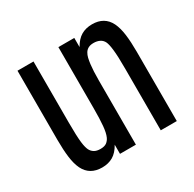

<svg xmlns="http://www.w3.org/2000/svg" viewBox="-130 -699 862 852"><g transform="rotate(-30 301.0 -273.5)"><path d="M162.6 13.2Q99.1 13.2 73.2 -39.1Q60.5 -65.4 55.7 -103.5Q50.8 -141.6 50.8 -191.9V-546.9H132.8V-233.9Q132.8 -197.8 133.8 -173.1Q134.8 -148.4 136.7 -131.8Q138.7 -115.2 141.4 -105.5Q144 -95.7 147 -89.4Q153.3 -76.7 165.3 -69.3Q177.2 -62 196.8 -62Q217.8 -62 228.8 -70.3Q239.7 -78.6 245.6 -91.8Q253.9 -109.9 257.1 -144.5Q260.3 -179.2 260.3 -233.9V-546.9H341.8V-500Q359.9 -532.2 383.8 -546.1Q407.7 -560.1 439.9 -560.1Q502.9 -560.1 528.8 -507.8Q541.5 -481.4 546.4 -443.4Q551.3 -405.3 551.3 -355V0H469.2V-313Q469.2 -347.7 468.3 -372.3Q467.3 -397 465.3 -413.8Q463.4 -430.7 460.9 -440.9Q458.5 -451.2 455.6 -457.5Q448.7 -471.7 435.3 -478.3Q421.9 -484.9 404.3 -484.9Q387.7 -484.9 377.2 -479.2Q366.7 -473.6 360.4 -463.4Q354 -453.1 350.8 -439.5Q347.7 -425.8 345.7 -409.7Q343.8 -394 342.8 -374Q341.8 -354 341.8 -329.1V0H260.3V-46.9Q242.2 -14.6 218.3 -0.7Q194.3 13.2 162.6 13.2Z"/></g></svg>

Font: Hack
Style: Regular
Weight: 400
Monospace: yes
Designer: Christopher Simpkins
Foundry: Christopher Simpkins
Version: Version 2.019; ttfautohint (v1.4.1) -l 4 -r 80 -G 350 -x 0 -